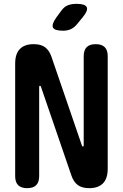

<svg xmlns="http://www.w3.org/2000/svg" viewBox="-20 -970 640 1000"><path d="M59 -638.9Q59 -689.8 83.6 -714.9Q108.2 -740 155.4 -740Q193.5 -740 215.1 -723.6Q236.6 -707.3 247.7 -675.3L406.3 -213Q407.3 -210 408.6 -208.5Q410 -207 412 -207Q414 -207 415 -208.5Q416 -210 416 -213V-677.5Q416 -708.9 431.5 -724.4Q447.1 -740 478.5 -740Q509.9 -740 525.5 -724.4Q541 -708.9 541 -677.5V-91.1Q541 -40.2 516.4 -15.1Q491.8 10 444.6 10Q406.5 10 384.9 -6.4Q363.4 -22.7 352.3 -54.7L193.7 -517Q192.7 -520 191.4 -521.5Q190 -523 188 -523Q186 -523 185 -521.5Q184 -520 184 -517V-52.5Q184 -21.1 168.5 -5.6Q152.9 10 121.5 10Q90.1 10 74.5 -5.6Q59 -21.1 59 -52.5ZM308.6 -810Q263.6 -810 255.8 -826.9Q248.1 -843.8 274.1 -880L299.3 -914.2Q314.9 -935.6 334 -942.8Q353.2 -950 378.6 -950Q423.9 -950 431.8 -932.6Q439.7 -915.2 411.3 -880.8L381 -843.8Q366.8 -826.2 348.9 -818.1Q330.9 -810 308.6 -810Z"/></svg>

Font: Maple Mono
Style: Regular
Weight: 400
Monospace: yes
Designer: subframe7536
Version: Version 7.300